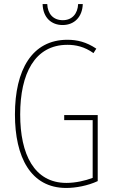

<svg xmlns="http://www.w3.org/2000/svg" viewBox="-20 -921 560 951"><path d="M390 -901H367C365 -854 338 -821 291 -821C244 -821 216 -852 214 -901H191C193 -832 236 -797 290 -797C349 -797 388 -838 390 -901ZM298 -351V-326H439V-40C402 -26 354 -15 309 -15C149 -15 80 -157 80 -354C80 -556 152 -699 314 -699C355 -699 398 -690 443 -658L457 -680C408 -713 362 -724 314 -724C138 -724 54 -574 54 -354C54 -143 132 10 308 10C355 10 415 -1 464 -24V-351Z"/></svg>

Font: Noto Sans Georgian ExtraCondensed Thin
Style: Regular
Weight: 100
Width: 2
Designer: Monotype Design Team, Akaki Razmadze
Foundry: Google LLC
Version: Version 2.005